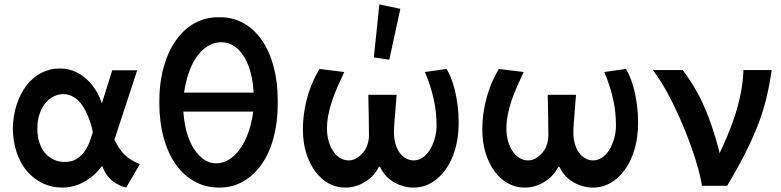

<svg xmlns="http://www.w3.org/2000/svg" viewBox="-20 -841 3536 869"><path d="M551 8 533 3Q514 -5 498 -15.5Q482 -26 468.5 -42.5Q455 -59 446 -82Q444 -86 442 -90Q424 -66 403 -48Q374 -22 338 -7Q302 8 261 8Q213 8 172 -12Q131 -32 101.5 -67Q72 -102 55.5 -151Q39 -200 38 -257Q39 -316 55 -366Q71 -416 99 -453Q127 -490 166 -510.5Q205 -531 251 -531Q290 -531 324 -515Q358 -499 385 -470Q412 -441 431 -400Q436 -387 441 -373L488 -523H601L498 -209Q508 -188 519 -172Q531 -153 544 -140.5Q557 -128 569 -120.5Q581 -113 591 -108L613 -98ZM387 -203Q394 -224 400 -242Q398 -254 395 -267Q388 -291 379 -313.5Q370 -336 358.5 -355Q347 -374 333 -387Q319 -400 302.5 -407.5Q286 -415 266 -415Q245 -415 224 -405Q203 -395 186.5 -375.5Q170 -356 159.5 -326.5Q149 -297 149 -259Q149 -222 159 -193.5Q169 -165 185.5 -146.5Q202 -128 224.5 -118Q247 -108 272 -108Q306 -108 327.5 -122Q349 -136 363.5 -157Q378 -178 387 -203Z M972 8Q911 8 861 -19.5Q811 -47 775.5 -97Q740 -147 720.5 -218.5Q701 -290 701 -379Q701 -468 721.5 -539.5Q742 -611 778 -661Q814 -711 862.5 -737Q911 -763 968 -763Q970 -763 972 -763Q974 -763 976 -763Q1033 -763 1081.5 -736.5Q1130 -710 1165 -659.5Q1200 -609 1218.5 -539.5Q1237 -470 1237 -388Q1237 -383 1237 -379Q1237 -375 1237 -370Q1237 -290 1219 -220.5Q1201 -151 1166 -100Q1131 -49 1082 -20.5Q1033 8 972 8ZM959 -102Q994 -102 1024.5 -124Q1055 -146 1077.5 -184Q1100 -222 1114 -273Q1122 -303 1126 -336H810Q812 -303 818 -272Q828 -222 847.5 -185Q867 -148 895 -125Q923 -102 959 -102ZM827 -488Q818 -457 813 -422H1128Q1126 -457 1120 -489Q1110 -538 1090.5 -574Q1071 -610 1043 -630Q1015 -650 981 -650Q948 -650 917.5 -630.5Q887 -611 864 -574.5Q841 -538 827 -488Z M1351 -255Q1351 -301 1358.5 -344Q1366 -387 1377.5 -422.5Q1389 -458 1402.5 -485.5Q1416 -513 1426 -529L1538 -515Q1522 -481 1507.5 -448Q1493 -415 1482.5 -383.5Q1472 -352 1466 -320.5Q1460 -289 1460 -259Q1460 -228 1467.5 -202Q1475 -176 1488 -156.5Q1501 -137 1519 -126Q1537 -115 1558 -115Q1578 -115 1594 -125Q1610 -135 1623 -150Q1636 -165 1643 -186Q1650 -207 1650 -230Q1650 -239 1649.5 -262.5Q1649 -286 1649 -314Q1647 -396 1647 -412H1775Q1774 -401 1772.5 -379.5Q1771 -358 1769 -334Q1767 -310 1765 -285.5Q1763 -261 1763 -244Q1763 -215 1769.5 -191.5Q1776 -168 1787.5 -151.5Q1799 -135 1816 -125Q1833 -115 1852 -115Q1874 -115 1892.5 -127.5Q1911 -140 1924.5 -161Q1938 -182 1946.5 -210Q1955 -238 1956 -270Q1956 -300 1953 -330.5Q1950 -361 1943 -392Q1936 -423 1926 -454Q1916 -485 1903 -515L2001 -529Q2010 -515 2020 -491Q2030 -467 2038 -435.5Q2046 -404 2051 -365.5Q2056 -327 2056 -286Q2056 -221 2040.5 -167Q2025 -113 1997.5 -74.5Q1970 -36 1933 -14Q1896 8 1851 8Q1827 8 1803.5 1Q1780 -6 1759.5 -18.5Q1739 -31 1724 -48.5Q1709 -66 1700 -86H1695Q1674 -44 1632.5 -18Q1591 8 1542 8Q1502 8 1467.5 -11Q1433 -30 1407 -65Q1381 -100 1366 -148Q1351 -196 1351 -255ZM1792 -801 1742 -571 1672 -581 1697 -821Z M2163 -255Q2163 -301 2170.5 -344Q2178 -387 2189.5 -422.5Q2201 -458 2214.5 -485.5Q2228 -513 2238 -529L2350 -515Q2334 -481 2319.5 -448Q2305 -415 2294.5 -383.5Q2284 -352 2278 -320.5Q2272 -289 2272 -259Q2272 -228 2279.5 -202Q2287 -176 2300 -156.5Q2313 -137 2331 -126Q2349 -115 2370 -115Q2390 -115 2406 -125Q2422 -135 2435 -150Q2448 -165 2455 -186Q2462 -207 2462 -230Q2462 -239 2461.5 -262.5Q2461 -286 2461 -314Q2459 -396 2459 -412H2587Q2586 -401 2584.5 -379.5Q2583 -358 2581 -334Q2579 -310 2577 -285.5Q2575 -261 2575 -244Q2575 -215 2581.5 -191.5Q2588 -168 2599.5 -151.5Q2611 -135 2628 -125Q2645 -115 2664 -115Q2686 -115 2704.5 -127.5Q2723 -140 2736.5 -161Q2750 -182 2758.5 -210Q2767 -238 2768 -270Q2768 -300 2765 -330.5Q2762 -361 2755 -392Q2748 -423 2738 -454Q2728 -485 2715 -515L2813 -529Q2822 -515 2832 -491Q2842 -467 2850 -435.5Q2858 -404 2863 -365.5Q2868 -327 2868 -286Q2868 -221 2852.5 -167Q2837 -113 2809.5 -74.5Q2782 -36 2745 -14Q2708 8 2663 8Q2639 8 2615.5 1Q2592 -6 2571.5 -18.5Q2551 -31 2536 -48.5Q2521 -66 2512 -86H2507Q2486 -44 2444.5 -18Q2403 8 2354 8Q2314 8 2279.5 -11Q2245 -30 2219 -65Q2193 -100 2178 -148Q2163 -196 2163 -255Z M3157 0Q3150 -47 3130 -112Q3110 -177 3081 -249Q3052 -321 3015.5 -393Q2979 -465 2935 -524H3070Q3104 -479 3132.5 -428.5Q3161 -378 3185 -315.5Q3209 -253 3230 -176Q3234 -162 3237 -148Q3255 -186 3272 -226Q3292 -273 3307.5 -321.5Q3323 -370 3333 -420.5Q3343 -471 3345 -524H3473Q3463 -457 3449 -398.5Q3435 -340 3412 -279.5Q3389 -219 3355 -151.5Q3321 -84 3271 0Z"/></svg>

Font: Rising Sun
Style: Bold
Weight: 700
Designer: Matt McInerney, Pablo Impallari, Rodrigo Fuenzalida (Raleway font), Stephen Hutchings (Greek), Cristiano Sobral (main ch
Foundry: The Rising Sun Project Authors
Version: Version 4.327; ttfautohint (v1.8.4.7-5d5b-dirty)